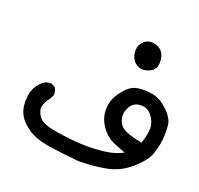

<svg xmlns="http://www.w3.org/2000/svg" viewBox="-104 -514 824 794"><g transform="rotate(20 308.0 -117.0)"><path d="M317.4 166Q252.9 160.2 189 150.9Q125 141.6 88.4 116.7Q51.8 91.8 37.6 61.5Q23.4 31.2 27.8 -11.2Q32.2 -53.7 61.5 -81.1Q78.1 -98.6 102.5 -97.7L120.1 -88.9Q129.9 -74.2 128.9 -55.7L120.1 -38.1Q93.8 -2.9 97.2 17.6Q100.6 38.1 114.3 53.2Q127.9 68.4 158.2 76.2Q188.5 84 248 90.8Q307.6 97.7 353 95.7Q398.4 93.8 428.2 87.9Q458 82 485.4 67.4Q458 57.6 432.6 46.9Q407.2 36.1 387.7 14.6Q368.2 -6.8 358.9 -31.7Q349.6 -56.6 352.1 -85Q354.5 -113.3 367.7 -135.7Q380.9 -158.2 400.9 -178.2Q420.9 -198.2 449.2 -201.7Q477.5 -205.1 511.2 -199.2Q544.9 -193.4 578.1 -162.1Q611.3 -130.9 614.7 -101.1Q618.2 -71.3 614.7 -37.1Q611.3 -2.9 599.1 30.8Q586.9 64.5 541 104.5Q495.1 144.5 437 155.3Q378.9 166 317.4 166ZM537.1 4.9Q553.7 -46.9 549.8 -72.3Q545.9 -97.7 527.8 -119.1Q509.8 -140.6 479.5 -139.2Q449.2 -137.7 434.6 -110.8Q419.9 -84 427.7 -56.2Q435.5 -28.3 463.4 -15.6Q491.2 -2.9 537.1 4.9ZM432.6 -280.3Q407.2 -285.2 394.5 -304.2Q381.8 -323.2 382.8 -347.7Q383.8 -372.1 402.3 -387.7Q420.9 -403.3 445.8 -398.4Q470.7 -393.6 482.9 -377Q495.1 -360.4 495.1 -333Q495.1 -305.7 476.6 -293Q458 -280.3 432.6 -280.3Z"/></g></svg>

Font: NaikaiFont
Style: Regular
Weight: 400
Version: Version 1.67